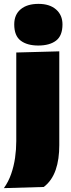

<svg xmlns="http://www.w3.org/2000/svg" viewBox="-44 -773 366 991"><path d="M-24 198Q-0.5 165.5 13.5 125.2Q27.5 85 33.8 41.5Q40 -2 40 -45V-213V-263Q40 -318 40 -358.8Q40 -399.5 40 -433.5Q40 -467.5 40 -502L262 -508Q262 -473 262 -438Q262 -403 262 -361.2Q262 -319.5 262 -263Q262 -222 262 -183.5Q262 -145 262 -106Q262 -67 262 -24Q262 12 257.5 44Q253 76 243.5 103.5Q234 131 218.8 153.2Q203.5 175.5 182 192ZM153.5 -538Q96 -538 62.8 -563.2Q29.5 -588.5 29.5 -647Q29.5 -697.5 62.8 -725.2Q96 -753 154.5 -753Q212.5 -753 245.5 -724Q278.5 -695 278.5 -647Q278.5 -588.5 245.2 -563.2Q212 -538 153.5 -538Z"/></svg>

Font: Commissioner Thin Black
Style: Regular
Weight: 900
Version: Version 1.000